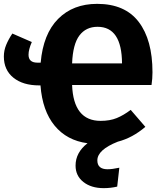

<svg xmlns="http://www.w3.org/2000/svg" viewBox="-26 -730 834 996"><path d="M760 -289H348Q355 -103 496 -103Q544 -103 579.5 -117.5Q615 -132 652 -160L728 -72Q662 -15 585 5Q479 47 479 102Q479 148 532 148Q556 148 593 140L582 238Q548 246 512 246Q447 246 406.5 214Q366 182 366 129Q366 61 428 13Q321 -1 257.5 -78Q194 -155 184 -287H177Q93 -287 43.5 -327Q-6 -367 -6 -437Q-6 -468 6 -497Q18 -526 38 -556L139 -512Q122 -473 122 -446Q122 -405 168 -405H185Q198 -554 275.5 -632Q353 -710 478 -710Q622 -710 693.5 -616.5Q765 -523 765 -355Q765 -322 760 -289ZM607 -401Q606 -591 480 -591Q420 -591 386 -546Q352 -501 348 -401Z"/></svg>

Font: FiraGOUPP
Style: Bold
Weight: 700
Designer: bBox Type
Foundry: bBox Type GmbH
Version: Version 1.001